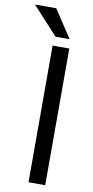

<svg xmlns="http://www.w3.org/2000/svg" viewBox="-159 -955 484 996"><g transform="rotate(10 82.5 -457.0)"><path d="M68 -720H156V0H68ZM75 -768 -59 -914H53L149 -768Z"/></g></svg>

Font: Aspekta 400
Style: Regular
Weight: 400
Designer: Ivo Dolenc
Version: Version 2.000